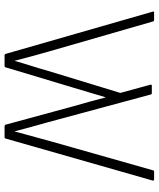

<svg xmlns="http://www.w3.org/2000/svg" viewBox="53 -748 695 841"><g transform="rotate(90 400.5 -327.5)"><path d="M223 0Q217 0 216 -5L31 -649Q29 -655 35 -655H67Q73 -655 74 -650L205 -196Q216 -158 226 -121Q236 -84 246 -45H247Q257 -81 268.5 -117Q280 -153 290 -189L387 -507L351 -639Q350 -642 351.5 -643.5Q353 -645 356 -645H388Q393 -645 394 -640L516 -188Q526 -152 536 -116.5Q546 -81 555 -45H556Q563 -71 570 -96.5Q577 -122 584 -147.5Q591 -173 598 -199L726 -650Q727 -655 732 -655H765Q772 -655 771 -649L587 -5Q586 0 581 0H534Q528 0 526 -5L445 -303Q435 -337 425.5 -372Q416 -407 407 -442H406Q395 -406 385 -371.5Q375 -337 364 -301L275 -5Q274 0 268 0Z"/></g></svg>

Font: Sofia Sans Semi Condensed ExtraLight
Style: Regular
Weight: 250
Version: Version 4.100